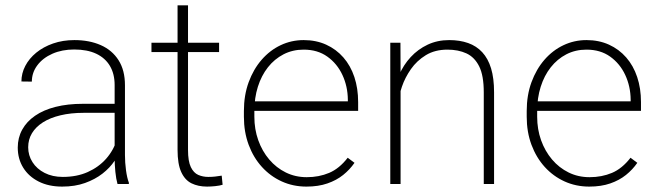

<svg xmlns="http://www.w3.org/2000/svg" viewBox="-20 -688 2456 718"><path d="M408.7 -97.2V-370.1Q408.7 -411.6 391.1 -441.4Q373.5 -471.2 339.8 -487.1Q306.2 -502.9 257.3 -502.9Q211.9 -502.9 176 -487.1Q140.1 -471.2 119.6 -443.8Q99.1 -416.5 99.1 -382.8L60.1 -383.3Q60.1 -413.6 74.5 -441.4Q88.9 -469.2 115.5 -491Q142.1 -512.7 178.5 -525.4Q214.8 -538.1 258.3 -538.1Q314 -538.1 356.7 -519.3Q399.4 -500.5 423.3 -462.9Q447.3 -425.3 447.3 -369.1V-108.4Q447.3 -80.1 451.2 -51.3Q455.1 -22.5 461.9 -4.9V0H419.4Q414.1 -18.6 411.4 -45.4Q408.7 -72.3 408.7 -97.2ZM421.4 -299.8 422.4 -266.1H293.5Q244.6 -266.1 206.1 -256.8Q167.5 -247.6 140.6 -230.5Q113.8 -213.4 99.6 -189.9Q85.4 -166.5 85.4 -137.2Q85.4 -106.9 101.6 -81.5Q117.7 -56.2 147 -41.3Q176.3 -26.4 214.8 -26.4Q267.6 -26.4 308.3 -44.7Q349.1 -63 377 -94.5Q404.8 -126 417.5 -167.5L434.6 -139.2Q426.3 -113.3 408.7 -86.9Q391.1 -60.5 363.3 -38.8Q335.4 -17.1 297.9 -3.7Q260.3 9.8 212.4 9.8Q162.1 9.8 124.8 -9Q87.4 -27.8 66.9 -60.8Q46.4 -93.8 46.4 -136.2Q46.4 -172.9 63 -203.1Q79.6 -233.4 111.1 -255.1Q142.6 -276.9 187.7 -288.3Q232.9 -299.8 289.6 -299.8Z M799.3 -528.3V-493.2H546.4V-528.3ZM644 -668H683.1V-127.4Q683.1 -85 693.6 -63.2Q704.1 -41.5 721.4 -33.9Q738.8 -26.4 758.8 -26.4Q772.9 -26.4 784.9 -27.8Q796.9 -29.3 809.1 -31.2L812.5 2.9Q801.8 6.3 784.7 8.1Q767.6 9.8 754.4 9.8Q721.2 9.8 696.3 -2.4Q671.4 -14.6 657.7 -44.7Q644 -74.7 644 -127.4Z M1126 9.8Q1076.2 9.8 1033.7 -9.5Q991.2 -28.8 959.5 -63.7Q927.7 -98.6 909.9 -146.5Q892.1 -194.3 892.1 -251.5V-272.9Q892.1 -332 909.9 -380.6Q927.7 -429.2 958.5 -464.6Q989.3 -500 1029.5 -519Q1069.8 -538.1 1115.7 -538.1Q1162.1 -538.1 1199.7 -521Q1237.3 -503.9 1264.2 -473.1Q1291 -442.4 1305.2 -399.9Q1319.3 -357.4 1319.3 -306.2V-273.4H916.5V-309.1H1280.8V-315.4Q1280.3 -365.2 1260.5 -407.7Q1240.7 -450.2 1204.1 -476.3Q1167.5 -502.4 1115.7 -502.4Q1074.2 -502.4 1040.3 -484.9Q1006.3 -467.3 981.9 -436.3Q957.5 -405.3 944.3 -363.5Q931.2 -321.8 931.2 -272.9V-251.5Q931.2 -204.6 945.8 -163.6Q960.4 -122.6 986.8 -91.6Q1013.2 -60.5 1048.8 -43Q1084.5 -25.4 1127 -25.4Q1172.9 -25.4 1210.9 -41.5Q1249 -57.6 1280.3 -98.1L1305.7 -79.1Q1288.1 -53.7 1263.2 -33.7Q1238.3 -13.7 1204.3 -2Q1170.4 9.8 1126 9.8Z M1478 -415.5V0H1439.5V-528.3H1477.5ZM1470.7 -304.7 1451.7 -327.1Q1456.1 -369.1 1472.4 -407.2Q1488.8 -445.3 1515.9 -474.6Q1543 -503.9 1579.3 -521Q1615.7 -538.1 1659.7 -538.1Q1699.2 -538.1 1730.5 -527.1Q1761.7 -516.1 1783.4 -492.7Q1805.2 -469.2 1816.4 -432.4Q1827.6 -395.5 1827.6 -342.8V0H1789.1V-342.8Q1789.1 -405.3 1772 -439.7Q1754.9 -474.1 1724.4 -488.3Q1693.8 -502.4 1653.3 -502.4Q1606.4 -502.4 1572.5 -481.7Q1538.6 -460.9 1516.6 -429.4Q1494.6 -397.9 1483.2 -364.3Q1471.7 -330.6 1470.7 -304.7Z M2183.6 9.8Q2133.8 9.8 2091.3 -9.5Q2048.8 -28.8 2017.1 -63.7Q1985.4 -98.6 1967.5 -146.5Q1949.7 -194.3 1949.7 -251.5V-272.9Q1949.7 -332 1967.5 -380.6Q1985.4 -429.2 2016.1 -464.6Q2046.9 -500 2087.2 -519Q2127.4 -538.1 2173.3 -538.1Q2219.7 -538.1 2257.3 -521Q2294.9 -503.9 2321.8 -473.1Q2348.6 -442.4 2362.8 -399.9Q2377 -357.4 2377 -306.2V-273.4H1974.1V-309.1H2338.4V-315.4Q2337.9 -365.2 2318.1 -407.7Q2298.3 -450.2 2261.7 -476.3Q2225.1 -502.4 2173.3 -502.4Q2131.8 -502.4 2097.9 -484.9Q2064 -467.3 2039.6 -436.3Q2015.1 -405.3 2002 -363.5Q1988.8 -321.8 1988.8 -272.9V-251.5Q1988.8 -204.6 2003.4 -163.6Q2018.1 -122.6 2044.4 -91.6Q2070.8 -60.5 2106.4 -43Q2142.1 -25.4 2184.6 -25.4Q2230.5 -25.4 2268.6 -41.5Q2306.6 -57.6 2337.9 -98.1L2363.3 -79.1Q2345.7 -53.7 2320.8 -33.7Q2295.9 -13.7 2262 -2Q2228 9.8 2183.6 9.8Z"/></svg>

Font: Roboto ExtraLight
Style: Regular
Weight: 250
Designer: Christian Robertson
Foundry: Google
Version: Version 3.009; 2024